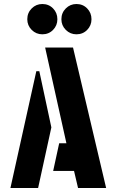

<svg xmlns="http://www.w3.org/2000/svg" viewBox="-20 -937 568 957"><path d="M361 -766Q330 -766 308 -788Q286 -810 286 -841Q286 -873 308 -895Q330 -917 361 -917Q393 -917 414.5 -895Q436 -873 436 -841Q436 -810 414.5 -788Q393 -766 361 -766ZM191 -766Q160 -766 138 -788Q116 -810 116 -841Q116 -873 138 -895Q160 -917 191 -917Q223 -917 244.5 -895Q266 -873 266 -841Q266 -810 244.5 -788Q223 -766 191 -766ZM369 0 349 -85H245L275 -223H311L205 -700H344L509 0ZM32 0 161 -582H176L236 -302L170 0Z"/></svg>

Font: Stick No Bills ExtraBold
Style: Regular
Weight: 800
Version: Version 2.000